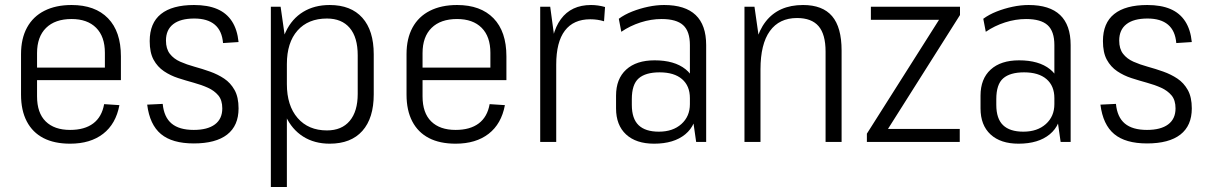

<svg xmlns="http://www.w3.org/2000/svg" viewBox="-20 -567 4825 767"><path d="M260 7Q197 7 153.5 -15.5Q110 -38 87 -82Q64 -126 64 -189V-351Q64 -413 88 -457Q112 -501 157.5 -524Q203 -547 266 -547Q360 -547 411.5 -494Q463 -441 463 -342V-247H116V-297H410L399 -270V-356Q399 -421 364 -456Q329 -491 266 -491Q200 -491 164 -455.5Q128 -420 128 -355V-182Q128 -116 162.5 -82Q197 -48 260 -48Q318 -48 352.5 -74Q387 -100 396 -151L457 -147Q443 -72 392 -32.5Q341 7 260 7Z M754 6Q668 6 623 -31.5Q578 -69 568 -149L630 -152Q635 -99 665.5 -73.5Q696 -48 754 -48Q809 -48 838.5 -70Q868 -92 868 -134Q868 -167 852 -186Q836 -205 810.5 -216.5Q785 -228 754 -236.5Q723 -245 692 -255Q661 -265 635 -282.5Q609 -300 593.5 -328.5Q578 -357 578 -403Q578 -475 623 -511Q668 -547 755 -547Q810 -547 847.5 -531Q885 -515 906.5 -482Q928 -449 933 -399L871 -395Q867 -444 838 -468.5Q809 -493 756 -493Q701 -493 672 -470.5Q643 -448 643 -405Q643 -372 658.5 -352Q674 -332 700 -320.5Q726 -309 757 -300.5Q788 -292 819 -281Q850 -270 875.5 -253Q901 -236 917 -207.5Q933 -179 933 -134Q933 -65 887.5 -29.5Q842 6 754 6Z M1297 7Q1236 7 1191 -21.5Q1146 -50 1121.5 -103Q1097 -156 1096 -228V-316Q1097 -388 1121.5 -440Q1146 -492 1191 -519.5Q1236 -547 1297 -547Q1382 -547 1427.5 -496Q1473 -445 1473 -350V-190Q1473 -95 1427.5 -44Q1382 7 1297 7ZM1062 -540H1101L1126 -365V180H1062ZM1286 -46Q1345 -46 1377 -84Q1409 -122 1409 -192V-346Q1409 -418 1377 -455.5Q1345 -493 1286 -493Q1211 -493 1168.5 -445Q1126 -397 1126 -311V-231Q1126 -145 1169 -95.5Q1212 -46 1286 -46Z M1800 7Q1737 7 1693.5 -15.5Q1650 -38 1627 -82Q1604 -126 1604 -189V-351Q1604 -413 1628 -457Q1652 -501 1697.5 -524Q1743 -547 1806 -547Q1900 -547 1951.5 -494Q2003 -441 2003 -342V-247H1656V-297H1950L1939 -270V-356Q1939 -421 1904 -456Q1869 -491 1806 -491Q1740 -491 1704 -455.5Q1668 -420 1668 -355V-182Q1668 -116 1702.5 -82Q1737 -48 1800 -48Q1858 -48 1892.5 -74Q1927 -100 1936 -151L1997 -147Q1983 -72 1932 -32.5Q1881 7 1800 7Z M2138 -540H2178L2202 -362V0H2138ZM2179 -326Q2179 -434 2220.5 -490.5Q2262 -547 2341 -547Q2355 -547 2369 -545Q2383 -543 2397 -539L2393 -482Q2367 -490 2338 -490Q2271 -490 2236.5 -444.5Q2202 -399 2202 -309Z M2736 -175V-387Q2736 -442 2709 -466.5Q2682 -491 2623 -491Q2581 -491 2539 -477.5Q2497 -464 2462 -440L2452 -492Q2475 -509 2505.5 -521Q2536 -533 2569 -540Q2602 -547 2633 -547Q2717 -547 2759 -507Q2801 -467 2801 -387V0H2761ZM2593 7Q2521 7 2481 -30Q2441 -67 2441 -134V-185Q2441 -252 2481.5 -289Q2522 -326 2595 -326Q2674 -326 2718.5 -290.5Q2763 -255 2763 -188V-136Q2763 -68 2717.5 -30.5Q2672 7 2593 7ZM2612 -41Q2668 -41 2702 -71.5Q2736 -102 2736 -151V-175Q2736 -224 2704.5 -251Q2673 -278 2615 -278Q2559 -278 2531.5 -254Q2504 -230 2504 -171V-148Q2504 -93 2531 -67Q2558 -41 2612 -41Z M3278 -361Q3278 -430 3250 -462.5Q3222 -495 3164 -495Q3093 -495 3055.5 -443Q3018 -391 3018 -290L2987 -224V-285Q2987 -414 3038.5 -480.5Q3090 -547 3188 -547Q3266 -547 3304 -502.5Q3342 -458 3342 -365V0H3278ZM2954 -540H2994L3018 -372V0H2954Z M3443 -33 3749 -516 3758 -488H3459V-540H3815V-507L3509 -23L3500 -52H3814V0H3443Z M4192 -175V-387Q4192 -442 4165 -466.5Q4138 -491 4079 -491Q4037 -491 3995 -477.5Q3953 -464 3918 -440L3908 -492Q3931 -509 3961.5 -521Q3992 -533 4025 -540Q4058 -547 4089 -547Q4173 -547 4215 -507Q4257 -467 4257 -387V0H4217ZM4049 7Q3977 7 3937 -30Q3897 -67 3897 -134V-185Q3897 -252 3937.5 -289Q3978 -326 4051 -326Q4130 -326 4174.5 -290.5Q4219 -255 4219 -188V-136Q4219 -68 4173.5 -30.5Q4128 7 4049 7ZM4068 -41Q4124 -41 4158 -71.5Q4192 -102 4192 -151V-175Q4192 -224 4160.5 -251Q4129 -278 4071 -278Q4015 -278 3987.5 -254Q3960 -230 3960 -171V-148Q3960 -93 3987 -67Q4014 -41 4068 -41Z M4562 6Q4476 6 4431 -31.5Q4386 -69 4376 -149L4438 -152Q4443 -99 4473.5 -73.5Q4504 -48 4562 -48Q4617 -48 4646.5 -70Q4676 -92 4676 -134Q4676 -167 4660 -186Q4644 -205 4618.5 -216.5Q4593 -228 4562 -236.5Q4531 -245 4500 -255Q4469 -265 4443 -282.5Q4417 -300 4401.5 -328.5Q4386 -357 4386 -403Q4386 -475 4431 -511Q4476 -547 4563 -547Q4618 -547 4655.5 -531Q4693 -515 4714.5 -482Q4736 -449 4741 -399L4679 -395Q4675 -444 4646 -468.5Q4617 -493 4564 -493Q4509 -493 4480 -470.5Q4451 -448 4451 -405Q4451 -372 4466.5 -352Q4482 -332 4508 -320.5Q4534 -309 4565 -300.5Q4596 -292 4627 -281Q4658 -270 4683.5 -253Q4709 -236 4725 -207.5Q4741 -179 4741 -134Q4741 -65 4695.5 -29.5Q4650 6 4562 6Z"/></svg>

Font: Pathway Extreme SemiCondensed ExtraLight
Style: Regular
Weight: 250
Width: 4
Version: Version 1.001;gftools[0.9.26]